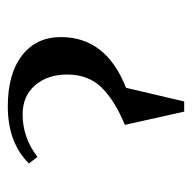

<svg xmlns="http://www.w3.org/2000/svg" viewBox="-20 -472 492 492"><g transform="rotate(-90 226.0 -226.0)"><path d="M53 -398Q107 -452 199 -452Q283 -452 330 -415.5Q377 -379 377 -316Q377 -200 247 -149L212 0H186L152 -152Q213 -177 247 -211Q281 -245 281 -300Q281 -350 253.5 -382Q226 -414 179 -414Q119 -414 70 -376Z"/></g></svg>

Font: Dihjauti
Style: Bold
Weight: 700
Designer: T. Christopher White
Version: Version 3.0.0